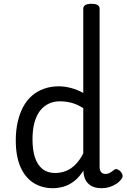

<svg xmlns="http://www.w3.org/2000/svg" viewBox="-20 -973 668 1010"><path d="M258 17Q201 17 157 -10.5Q113 -38 88 -94Q63 -150 63 -235Q63 -287 73 -331Q83 -375 101.5 -410Q120 -445 147.5 -469Q175 -493 211 -506Q247 -519 290 -519Q320 -519 354 -510Q388 -501 418 -484V-927Q418 -940 429 -946.5Q440 -953 461 -953Q483 -953 493.5 -946.5Q504 -940 504 -927V-96Q504 -76 512.5 -67Q521 -58 535 -58Q544 -58 551.5 -61Q559 -64 566 -69Q573 -74 581 -80Q589 -86 598.5 -82Q608 -78 615 -70Q623 -61 624.5 -51Q626 -41 620 -33Q609 -17 592 -6Q575 5 555.5 11Q536 17 516 17Q478 17 457 3Q436 -11 427.5 -31.5Q419 -52 419 -73Q419 -74 419 -74.5Q419 -75 419 -76Q395 -38 367.5 -18Q340 2 312 9.5Q284 17 258 17ZM151 -239Q151 -184 164 -144.5Q177 -105 203.5 -84Q230 -63 270 -63Q299 -63 325.5 -73Q352 -83 375.5 -106Q399 -129 418 -166V-404Q387 -424 357 -432Q327 -440 295 -440Q269 -440 247 -432Q225 -424 207 -408Q189 -392 176.5 -368Q164 -344 157.5 -312Q151 -280 151 -239Z"/></svg>

Font: Playwrite US Modern
Style: Regular
Weight: 400
Designer: Veronika Burian, José Scaglione
Foundry: TypeTogether
Version: Version 1.002